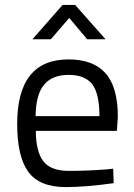

<svg xmlns="http://www.w3.org/2000/svg" viewBox="-20 -752 545 782"><path d="M412 -62 441 -65 443 -6Q329 10 248 10Q140 10 95 -52.5Q50 -115 50 -247Q50 -510 259 -510Q360 -510 410 -453.5Q460 -397 460 -276L456 -219H126Q126 -136 156 -96Q186 -56 260.5 -56Q335 -56 412 -62ZM385 -279Q385 -371 355.5 -409Q326 -447 259.5 -447Q193 -447 159.5 -407Q126 -367 125 -279ZM112 -592 235 -732H286L410 -592H335L262 -679L187 -592Z"/></svg>

Font: Titillium-CLs Web
Style: CLs-Regular
Weight: 400
Version: Version 1.002;PS 57.000;hotconv 1.0.70;makeotf.lib2.5.55311